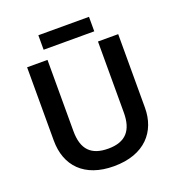

<svg xmlns="http://www.w3.org/2000/svg" viewBox="-153 -996 1054 1133"><g transform="rotate(-20 373.5 -429.5)"><path d="M532 -869H214V-778H532ZM659 -252V-714H532V-268C532 -158 485 -99 374 -99C268 -99 215 -150 215 -267V-714H87V-254C87 -95 185 10 370 10C565 10 659 -104 659 -252Z"/></g></svg>

Font: Noto Sans Myanmar SemiBold
Style: Regular
Weight: 600
Designer: Monotype Design Team
Foundry: Monotype Imaging Inc.
Version: Version 2.107